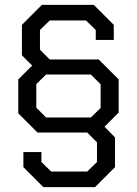

<svg xmlns="http://www.w3.org/2000/svg" viewBox="-20 -720 562 788"><path d="M467 -258 409 -200 452 -156V-34L370 48H158L76 -34V-96H150V-55L190 -16H338L378 -55V-136L338 -176H134L55 -255V-394L112 -451L70 -493V-618L152 -700H365L447 -618V-556H373V-597L333 -636H184L144 -597V-516L184 -476H385L467 -394ZM353 -238 393 -277V-374L353 -414H169L129 -375V-278L169 -238Z"/></svg>

Font: Chakra Petch
Style: Regular
Weight: 400
Designer: Katatrad Aksorn Co.,Ltd.
Foundry: Cadson Demak Co.,Ltd.
Version: Version 1.000; ttfautohint (v1.6)